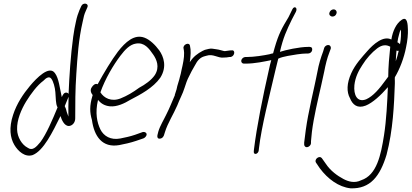

<svg xmlns="http://www.w3.org/2000/svg" viewBox="-20 -760 2238 1044"><path d="M51 -135C28 -65 35 -11 58 28C78 62 116 97 158 83C217 59 265 -40 309 -129C315 -109 330 -73 356 -75C375 -77 389 -95 389 -116C389 -191 389 -273 395 -358C401 -447 407 -546 430 -644C434 -666 439 -684 445 -697L455 -720C465 -743 431 -748 422 -727L412 -705C405 -688 398 -668 393 -643C388 -620 382 -592 378 -560C364 -457 357 -347 353 -252C353 -251 352 -250 353 -249C351 -253 348 -255 344 -256C328 -259 322 -245 316 -232C305 -280 300 -334 279 -362C248 -407 179 -336 143 -293C107 -250 71 -197 51 -135ZM73 -56C71 -108 96 -165 122 -208C148 -250 182 -296 216 -321C231 -337 248 -347 259 -332C270 -318 279 -285 281 -259L284 -213C285 -201 287 -186 293 -176C265 -108 232 -31 200 12C176 41 156 62 130 43C99 27 74 -14 73 -56ZM332 -183 353 -234C352 -196 351 -160 352 -126C349 -134 346 -142 343 -151C341 -162 337 -174 332 -183Z M480 -287C467 -270 476 -253 484 -243L483 -240C466 -183 468 -149 480 -107C492 -19 536 45 628 29C655 24 691 16 720 6L761 -8C766 -10 770 -14 773 -18C785 -34 770 -45 756 -42L714 -27C688 -18 659 -12 634 -7C582 3 544 -20 526 -56C508 -93 496 -145 513 -217C528 -198 548 -185 577 -182C616 -178 657 -198 690 -218C742 -245 813 -282 852 -338C889 -397 870 -452 846 -486C824 -516 795 -544 766 -555C711 -576 662 -532 621 -479C587 -434 546 -366 511 -302C497 -308 486 -296 480 -287ZM526 -258C552 -332 597 -407 634 -456C661 -492 687 -518 719 -523C765 -531 790 -497 814 -462C831 -437 850 -396 822 -352C803 -324 769 -300 737 -283C703 -258 671 -239 636 -225C585 -205 545 -227 526 -258Z M836 -25C834 -15 837 -6 847 -6C859 -6 866 -12 871 -23L877 -42C892 -91 923 -138 944 -187C956 -219 974 -251 983 -281C990 -303 998 -327 1008 -345L1022 -373L1039 -403C1054 -433 1070 -448 1092 -454L1103 -457C1139 -469 1165 -443 1196 -447C1205 -447 1220 -448 1227 -450H1234C1257 -454 1262 -491 1238 -486H1232C1222 -484 1213 -484 1203 -482C1199 -482 1196 -483 1192 -484L1177 -488C1170 -490 1164 -491 1157 -492L1137 -495C1124 -498 1107 -492 1094 -489L1081 -483C1055 -469 1032 -453 1012 -422C1017 -457 1019 -487 1013 -511C1009 -534 973 -517 978 -497C979 -488 981 -485 981 -473C982 -446 975 -413 967 -379C964 -365 962 -352 958 -341C954 -322 948 -308 944 -292L940 -274C938 -266 935 -257 932 -249C931 -247 930 -245 931 -243C916 -209 903 -174 886 -141C871 -109 850 -76 841 -45Z M1292 -432C1290 -422 1297 -414 1306 -414H1314C1368 -414 1419 -426 1455 -433C1450 -416 1446 -399 1442 -380C1409 -235 1376 -71 1361 52L1360 62C1357 86 1385 79 1387 57L1388 47C1402 -74 1445 -237 1478 -380C1483 -401 1488 -422 1493 -441C1509 -449 1527 -452 1545 -456C1573 -461 1618 -469 1646 -469H1655C1665 -469 1675 -476 1677 -486C1680 -497 1675 -505 1664 -505H1655C1608 -505 1532 -488 1502 -478C1520 -556 1538 -594 1567 -654L1589 -696C1600 -719 1580 -730 1570 -710L1549 -667C1514 -609 1495 -576 1473 -499C1470 -490 1468 -480 1465 -470C1458 -469 1451 -467 1445 -465C1416 -459 1363 -450 1321 -450H1314C1304 -450 1294 -441 1292 -432Z M1771 -690C1768 -679 1777 -670 1788 -670C1799 -670 1807 -677 1810 -688C1813 -699 1805 -709 1794 -709C1783 -709 1774 -701 1771 -690ZM1706 -370C1701 -347 1697 -324 1691 -298C1685 -272 1679 -245 1673 -216L1655 -128C1647 -88 1637 -15 1634 15V26C1634 31 1636 34 1639 37C1650 47 1671 33 1671 18V8C1672 1 1673 -16 1676 -43C1686 -123 1708 -214 1727 -298C1733 -324 1738 -348 1743 -371C1750 -408 1759 -445 1771 -475L1778 -494C1780 -499 1779 -504 1777 -508C1770 -521 1749 -515 1743 -500L1737 -480C1725 -448 1713 -410 1706 -370Z M1696 112C1695 117 1696 121 1698 124L1719 155C1762 213 1822 257 1886 264C1994 268 2047 197 2082 81C2117 -52 2123 -191 2127 -306V-321C2127 -326 2126 -333 2127 -340C2153 -383 2177 -445 2188 -503C2196 -539 2199 -576 2198 -600C2197 -625 2196 -674 2164 -652C2134 -632 2115 -590 2108 -545C2065 -568 2010 -520 1977 -482C1949 -450 1912 -411 1890 -362C1865 -307 1864 -260 1883 -226C1897 -191 1923 -168 1969 -186C2006 -201 2050 -241 2089 -286C2086 -209 2081 -106 2068 -24C2051 83 2029 192 1944 220C1908 238 1873 227 1847 213C1815 196 1777 169 1752 131L1730 100C1728 97 1723 94 1718 94C1709 94 1698 102 1696 112ZM1907 -297C1912 -342 1931 -377 1950 -406C1972 -442 2002 -475 2031 -497C2058 -517 2080 -518 2102 -506C2097 -460 2091 -392 2091 -343L2079 -327C2043 -277 2009 -237 1971 -220C1922 -201 1902 -244 1907 -297ZM2150 -573C2152 -583 2155 -592 2160 -599C2161 -576 2161 -553 2155 -520C2151 -523 2147 -528 2141 -530C2143 -545 2146 -560 2150 -573ZM2136 -485C2140 -483 2144 -483 2148 -484C2144 -466 2139 -447 2132 -427C2133 -448 2134 -468 2136 -485Z"/></svg>

Font: Stray Cat
Style: SuCnObl
Weight: 400
Version: Version 1.0